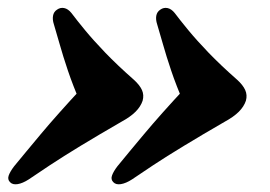

<svg xmlns="http://www.w3.org/2000/svg" viewBox="-20 -499 686 488"><path d="M605 -243Q600 -228 587 -215Q574 -202 551 -189.5Q493 -156 447.8 -128.5Q402.5 -101 369.5 -79.2Q336.5 -57.5 315.5 -43Q300 -33 287.2 -31Q274.5 -29 268 -36Q261 -43 264.8 -53.2Q268.5 -63.5 278.5 -76.5Q292.5 -93.5 309.2 -113.8Q326 -134 346.5 -158.5Q367 -183 393.2 -212.5Q419.5 -242 453 -278L448.5 -233.5Q427.5 -282.5 415 -319.8Q402.5 -357 394.5 -385.5Q386.5 -414 379.5 -437Q375.5 -449 377.2 -459Q379 -469 387.5 -474.5Q396 -480.5 405.8 -478.5Q415.5 -476.5 424 -466Q437.5 -448 458.5 -422.5Q479.5 -397 510 -365.2Q540.5 -333.5 582.5 -296.5Q597.5 -283 603.2 -270.2Q609 -257.5 605 -243ZM342.5 -243Q337.5 -228 324.5 -215Q311.5 -202 288.5 -189.5Q230.5 -156 185.2 -128.5Q140 -101 107 -79.2Q74 -57.5 53 -43Q37.5 -33 24.8 -31Q12 -29 5.5 -36Q-1.5 -43 2.2 -53.2Q6 -63.5 16 -76.5Q30 -93.5 46.8 -113.8Q63.5 -134 84 -158.5Q104.5 -183 130.8 -212.5Q157 -242 190.5 -278L186 -233.5Q165 -282.5 152.5 -319.8Q140 -357 132 -385.5Q124 -414 117 -437Q113 -449 114.8 -459Q116.5 -469 125 -474.5Q133.5 -480.5 143.2 -478.5Q153 -476.5 161.5 -466Q175 -448 196 -422.5Q217 -397 247.5 -365.2Q278 -333.5 320 -296.5Q335 -283 340.8 -270.2Q346.5 -257.5 342.5 -243Z"/></svg>

Font: Fraunces Black
Style: Italic
Weight: 900
Italic angle: -16°
Version: Version 1.000;[b76b70a41]